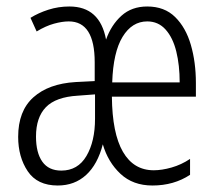

<svg xmlns="http://www.w3.org/2000/svg" viewBox="-20 -562 668 592"><path d="M434 -542Q487 -542 520 -509.5Q553 -477 568.5 -423.5Q584 -370 584 -306V-264H325Q326 -151 359 -94Q392 -37 454 -37Q479 -37 509 -45.5Q539 -54 566 -72V-23Q516 10 450 10Q390 10 351.5 -26Q313 -62 297 -117Q281 -55 245.5 -22.5Q210 10 158 10Q95 10 65.5 -34Q36 -78 36 -140Q36 -220 83 -262Q130 -304 213 -309L272 -312V-370Q272 -496 192 -496Q172 -496 146.5 -489Q121 -482 93 -465L74 -507Q98 -522 129 -532Q160 -542 194 -542Q288 -542 307 -440Q323 -485 354.5 -513.5Q386 -542 434 -542ZM434 -496Q387 -496 358 -448.5Q329 -401 326 -308H534Q534 -361 523.5 -403.5Q513 -446 490.5 -471Q468 -496 434 -496ZM220 -267Q152 -263 121.5 -231.5Q91 -200 91 -141Q91 -91 110.5 -63.5Q130 -36 169 -36Q220 -36 246.5 -81Q273 -126 273 -196V-271Z"/></svg>

Font: Noto Sans Sinhala UI ExtraCondensed Light
Style: Regular
Weight: 300
Width: 2
Designer: Jelle Bosma - Monotype Design Team
Foundry: Monotype Imaging Inc.
Version: Version 2.006; ttfautohint (v1.8.4.7-5d5b)